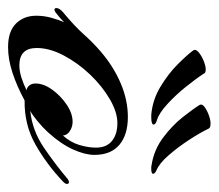

<svg xmlns="http://www.w3.org/2000/svg" viewBox="-73 -480 542 476"><g transform="rotate(90 198.0 -242.0)"><path d="M77 9Q38 9 18.5 -10.5Q-1 -30 -1 -61Q-1 -80 4 -98Q9 -116 15 -130Q8 -123 1.5 -117.5Q-5 -112 -9 -109Q-13 -106 -16 -106Q-20 -106 -20 -111Q-20 -118 -10 -127Q25 -156 45 -178.5Q65 -201 87 -220Q124 -252 166 -270Q208 -288 250 -288Q294 -288 319 -267Q344 -246 344 -205Q344 -182 330.5 -152Q317 -122 288 -90Q276 -77 261 -64.5Q246 -52 235 -46Q284 -51 327 -80.5Q370 -110 404 -139Q409 -142 411 -142Q416 -142 416 -137Q416 -133 411 -128Q368 -87 318.5 -59Q269 -31 209 -32Q174 -13 140.5 -2Q107 9 77 9ZM122 -19Q136 -19 152 -24Q168 -29 184 -37Q178 -37 172.5 -43Q167 -49 167 -59Q167 -79 182 -100Q197 -121 219 -136Q241 -151 262 -151Q274 -151 284.5 -144.5Q295 -138 296 -127Q313 -146 319.5 -168Q326 -190 326 -209Q326 -235 309.5 -248.5Q293 -262 265 -262Q238 -262 205.5 -243Q173 -224 144.5 -194Q116 -164 97.5 -129Q79 -94 79 -62Q79 -19 122 -19ZM380 -346Q378 -346 375 -346Q372 -346 368 -347Q331 -353 301 -375.5Q271 -398 250.5 -424Q230 -450 220 -466Q217 -472 225 -478Q233 -484 245 -488.5Q257 -493 266 -493Q277 -493 279 -488Q289 -467 307 -439.5Q325 -412 345 -389Q365 -366 382 -359Q391 -355 391 -350Q389 -346 380 -346ZM245 -346Q208 -349 175.5 -368.5Q143 -388 119.5 -411.5Q96 -435 85 -450Q81 -456 89 -463Q97 -470 110 -475.5Q123 -481 132 -481Q141 -481 142 -477Q155 -457 175.5 -431.5Q196 -406 218.5 -385.5Q241 -365 258 -360Q269 -357 269 -351Q267 -346 251 -346Z"/></g></svg>

Font: Arizonia
Style: Regular
Weight: 400
Designer: Robert E. Leuschke
Foundry: Robert E. Leuschke
Version: Version 1.010; ttfautohint (v1.8.4.7-5d5b)